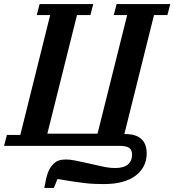

<svg xmlns="http://www.w3.org/2000/svg" viewBox="-50 -718 858 945"><path d="M168 207Q176 159 185.5 133Q195 107 211 91Q224 77 239 72Q254 67 274 67Q293 67 317 71.5Q341 76 390 87Q418 93 436.5 97.5Q455 102 469 104.5Q483 107 494 108Q505 109 517 109Q559 109 579.5 91.5Q600 74 600 43Q600 20 586 10Q572 0 539 0H-30L-16 -54H50L197 -644H131L145 -698H409L395 -644H329L183 -60H430L576 -644H510L524 -698H788L774 -644H708L562 -58H570Q619 -58 645.5 -34Q672 -10 672 37Q672 105 617.5 146.5Q563 188 460 188Q436 188 413.5 187Q391 186 365 183Q339 180 307 175Q275 170 233 163L215 207H168Z"/></svg>

Font: IBM Plex Serif SemiBold
Style: Italic
Weight: 600
Italic angle: -14°
Designer: Mike Abbink, Paul van der Laan, Pieter van Rosmalen
Foundry: Bold Monday
Version: Version 2.5